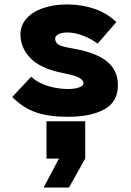

<svg xmlns="http://www.w3.org/2000/svg" viewBox="-20 -505 590 863"><path d="M35 -69 120 -160Q151 -132 195.5 -118.5Q240 -105 286 -105Q316 -105 335.5 -112Q355 -119 355 -131Q355 -144 337.5 -154.5Q320 -165 290 -171L252 -179Q159 -199 115.5 -245Q72 -291 72 -350Q72 -391 99 -421.5Q126 -452 173.5 -468.5Q221 -485 282 -485Q347 -485 404 -465.5Q461 -446 503 -406L419 -309Q387 -332 351 -345.5Q315 -359 283 -359Q257 -359 242.5 -351Q228 -343 228 -332Q228 -316 239.5 -307Q251 -298 281 -292L318 -285Q415 -267 462.5 -227.5Q510 -188 510 -122Q510 -47 449 -13.5Q388 20 285 20Q201 20 143 0.5Q85 -19 35 -69ZM363 40V208L290 338H176L245 208H189V40Z"/></svg>

Font: Kreadon
Style: Regular
Weight: 400
Designer: kohakuno
Foundry: StudioGnu
Version: Version 1.000;Glyphs 3.1.2 (3151)